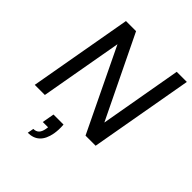

<svg xmlns="http://www.w3.org/2000/svg" viewBox="-259 -836 1222 1222"><g transform="rotate(45 351.5 -225.5)"><path d="M244.3 49.2 229.7 131H277.4L274.8 148.6C268.1 185.3 251.1 204.8 218.3 204.8L210.5 247C275.2 247 317.1 211.6 331.6 131.5C335.6 107.4 337.3 79.3 334.6 49.2ZM606.7 -697.7 509.3 -143.5 240.7 -697.7H149.7L26.4 0H117.4L215.8 -555.2L483.4 0H574.4L697.7 -697.7Z"/></g></svg>

Font: Poppins Devanagari Thin
Style: Italic
Weight: 100
Italic angle: -10°
Designer: Ninad Kale (Devanagari), Jonny Pinhorn (Latin)
Foundry: Indian Type Foundry
Version: 4.005